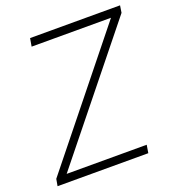

<svg xmlns="http://www.w3.org/2000/svg" viewBox="-132 -834 862 940"><g transform="rotate(-20 299.0 -364.0)"><path d="M7.8 0 14.2 -36.1 535.6 -685.5H122.1L129.4 -727.5H598.1L592.3 -690.4L70.3 -41.5H487.3L480.5 0Z"/></g></svg>

Font: Inter 28pt ExtraLight
Style: Italic
Weight: 250
Italic angle: -9.3988°
Designer: Rasmus Andersson
Foundry: rsms
Version: Version 4.001;git-66647c0bb